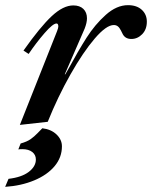

<svg xmlns="http://www.w3.org/2000/svg" viewBox="-61 -472 589 744"><path d="M160 -351Q165 -364 165 -369Q165 -381 158 -381Q144 -381 111.5 -343.5Q79 -306 50 -263L30 -276Q95 -368 139.5 -409.5Q184 -451 223 -451Q248 -451 262 -437.5Q276 -424 276 -401Q276 -384 267 -361L190 -184H192L203 -203Q242 -275 274.5 -326Q307 -377 349 -414.5Q391 -452 435 -452Q469 -452 488.5 -434Q508 -416 508 -388Q508 -358 490 -339.5Q472 -321 448 -321Q425 -321 415 -339Q413 -343 407.5 -354Q402 -365 395.5 -370Q389 -375 380 -375Q351 -375 306 -322.5Q261 -270 212 -183.5Q163 -97 124 0L16 12ZM-28 221Q23 215 50.5 194Q78 173 78 146Q78 128 64 117Q50 106 26 106Q15 106 10 107L19 84Q44 77 58 67Q72 57 84.5 44Q97 31 103 25Q137 29 158 49Q179 69 179 95Q179 138 150.5 172Q122 206 71.5 227Q21 248 -41 252Z"/></svg>

Font: Ibarra Real Nova
Style: Bold Italic
Weight: 700
Italic angle: -22°
Designer: Jose Maria Ribagorda & Octavio Pardo
Foundry: Octavio Pardo
Version: Version 1.014